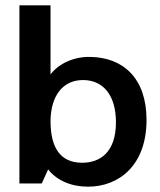

<svg xmlns="http://www.w3.org/2000/svg" viewBox="-20 -690 603 722"><path d="M311 12C428 12 531 -69 531 -239C531 -396 443 -475 317 -476C260 -477 201 -452 170 -410V-670H53V0H137L161 -53C194 -11 248 12 311 12ZM289 -78C208 -78 170 -133 170 -235C171 -332 218 -389 292 -389C368 -389 416 -332 416 -230C416 -118 357 -78 289 -78Z"/></svg>

Font: Inconsolata SemiExpanded
Style: Bold
Weight: 700
Width: 6
Monospace: yes
Designer: Raph Levien, Cyreal, Brenton Simpson
Foundry: Raph Levien, Cyreal, Google
Version: Version 3.100